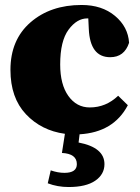

<svg xmlns="http://www.w3.org/2000/svg" viewBox="-20 -525 563 772"><path d="M335 -451H331Q289 -451 255.5 -405.5Q222 -360 222 -266Q222 -185 255 -139Q288 -93 341 -93Q406 -93 455 -140L494 -102Q437 7 300 15L296 48Q400 68 400 135Q400 176 363 201.5Q326 227 256 227Q211 227 172 212L184 160Q213 170 239 170Q289 170 289 135Q289 93 229 90L241 13Q146 0 84 -66Q22 -132 22 -244Q22 -365 102.5 -435Q183 -505 308 -505Q390 -505 442.5 -461Q495 -417 499 -353Q480 -295 423 -295Q342 -295 337 -409Z"/></svg>

Font: TypoPRO Source Serif Pro
Style: Regular
Weight: 900
Designer: Frank Grießhammer
Foundry: Adobe Systems Incorporated
Version: Version 1.017;PS 1.0;hotconv 1.0.79;makeotf.lib2.5.61930